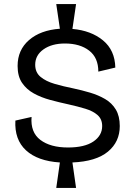

<svg xmlns="http://www.w3.org/2000/svg" viewBox="-20 -803 666 949"><path d="M258 126 276 0Q166 -7 108.5 -60Q51 -113 56 -207L136 -225Q130 -149 179.5 -111.5Q229 -74 316 -74Q398 -74 441.5 -103.5Q485 -133 485 -180Q485 -214 462.5 -234Q440 -254 402 -265.5Q364 -277 319 -287Q273 -297 228.5 -309Q184 -321 147.5 -341Q111 -361 89 -393.5Q67 -426 67 -477Q67 -556 123.5 -605Q180 -654 276 -661L258 -783H356L338 -660Q430 -652 489 -603.5Q548 -555 550 -469L466 -449Q466 -518 420.5 -553Q375 -588 301 -588Q236 -588 195 -559Q154 -530 154 -483Q154 -445 180.5 -423Q207 -401 250 -388.5Q293 -376 343 -366Q385 -357 425.5 -345Q466 -333 499.5 -313.5Q533 -294 552.5 -261.5Q572 -229 572 -180Q572 -102 513.5 -53.5Q455 -5 338 0L356 126Z"/></svg>

Font: Bricolage Grotesque 10pt
Style: Regular
Weight: 400
Designer: Mathieu Triay
Foundry: Atelier Triay
Version: Version 1.000; ttfautohint (v1.8.4.7-5d5b);gftools[0.9.32]